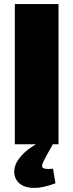

<svg xmlns="http://www.w3.org/2000/svg" viewBox="-20 -710 361 945"><path d="M268 -690V0H53V-690ZM160 -2 240 0Q228 22 216.5 42Q205 62 193 87Q180 114 196.5 119Q213 124 241 120L253 192Q192 215 150 215Q108 215 84 199Q60 183 53 157.5Q46 132 55 105Q63 81 88.5 53Q114 25 160 -2Z"/></svg>

Font: Exo 2 Black
Style: Regular
Weight: 900
Designer: Natanael Gama
Foundry: Natanael Gama
Version: Version 2.010